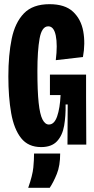

<svg xmlns="http://www.w3.org/2000/svg" viewBox="-20 -692 451 919"><path d="M177 12Q115 12 81 -31Q47 -74 33.5 -150.5Q20 -227 20 -326Q20 -429 36 -506.5Q52 -584 94.5 -628Q137 -672 217 -672Q291 -672 329.5 -636Q368 -600 378.5 -542Q389 -484 377 -419L247 -404Q256 -477 247 -521.5Q238 -566 211 -566Q180 -566 169.5 -507.5Q159 -449 159 -352Q159 -256 165 -200Q171 -144 183.5 -120Q196 -96 214 -96Q240 -96 253.5 -135Q267 -174 270 -237H219V-335H392V-229L393 0H303L304 -192H294Q295 -137 287 -90.5Q279 -44 253 -16Q227 12 177 12ZM115 207Q136 147 139.5 110Q143 73 143 43H268Q268 101 252 140.5Q236 180 218 207Z"/></svg>

Font: Bricolage Grotesque 96pt Condensed Bricolage Grotesque 48pt Condensed Regular
Style: Bold
Weight: 700
Width: 3
Designer: Mathieu Triay
Foundry: Atelier Triay
Version: Version 1.001; ttfautohint (v1.8.4.7-5d5b);gftools[0.9.33.de